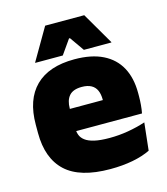

<svg xmlns="http://www.w3.org/2000/svg" viewBox="-106 -770 752 866"><g transform="rotate(-15 270.0 -337.5)"><path d="M303 13Q161.5 13 95.2 -48.5Q29 -110 29 -228.5V-267Q29 -384.5 91.2 -446Q153.5 -507.5 273 -507.5Q352.5 -507.5 405.5 -481.2Q458.5 -455 485.2 -405.8Q512 -356.5 512 -287V-271.5Q512 -251.5 510.2 -230.8Q508.5 -210 505 -192.5H346.5Q348.5 -223 349.2 -250Q350 -277 350 -298.5Q350 -324.5 342 -342.2Q334 -360 317 -369.2Q300 -378.5 273 -378.5Q232.5 -378.5 214.2 -357.5Q196 -336.5 196 -298V-253.5L197 -234.5V-203.5Q197 -188 202.5 -173.5Q208 -159 222.8 -147.8Q237.5 -136.5 264.8 -130Q292 -123.5 335.5 -123.5Q380 -123.5 422.5 -130.8Q465 -138 504.5 -151L490.5 -22.5Q456 -5.5 408.2 3.8Q360.5 13 303 13ZM122.5 -192.5V-296.5H469.5V-192.5ZM185.5 -688H368L454.5 -539.5V-537.5H326L279 -604.5H274.5L227.5 -537.5H99V-539.5Z"/></g></svg>

Font: Anek Gurmukhi ExtraBold
Style: Regular
Weight: 800
Designer: Sarang Kulkarni (Gurmukhi), Yesha Goshar (Latin)
Foundry: Ek Type
Version: Version 1.003